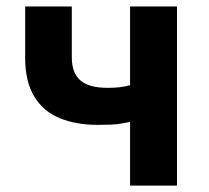

<svg xmlns="http://www.w3.org/2000/svg" viewBox="-20 -580 652 600"><path d="M386.5 0V-198.9Q370.8 -195.7 356.7 -193.5Q342.7 -191.2 326.2 -190.5Q309.7 -189.8 285.2 -189.8Q217.8 -189.8 166.5 -210.8Q115.1 -231.8 86.9 -278.6Q58.6 -325.3 58.6 -400.5V-559.8H204.4V-400.5Q204.4 -352.4 230.9 -329Q257.4 -305.5 316.2 -305.5Q336.6 -305.5 352.8 -307.3Q369 -309.1 386.5 -313.8V-559.8H533.1V0Z"/></svg>

Font: Noto Sans HK Thin
Style: Regular
Weight: 100
Designer: Ryoko NISHIZUKA 西塚涼子 (kana, bopomofo & ideographs); Paul D. Hunt (Latin, Greek & Cyrillic); Sandoll Communications 산돌커뮤니
Foundry: Adobe
Version: Version 2.004-H2;hotconv 1.0.118;makeotfexe 2.5.65603